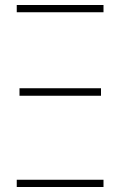

<svg xmlns="http://www.w3.org/2000/svg" viewBox="-20 -748 482 768"><path d="M47 -699V-728H394V-699ZM58 -365V-395H384V-365ZM47 0V-29H394V0Z"/></svg>

Font: Murecho ExtraLight
Style: Regular
Weight: 200
Designer: Neil Summerour
Foundry: Positype
Version: Version 1.010; ttfautohint (v1.8.3)